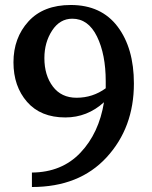

<svg xmlns="http://www.w3.org/2000/svg" viewBox="-20 -735 609 770"><path d="M34 -485Q34 -583 94 -649Q154 -715 264 -715Q386 -715 451.5 -628.5Q517 -542 517 -400Q517 -223 407.5 -104Q298 15 108 15V-43Q228 -44 302.5 -122.5Q377 -201 397 -325Q330 -264 242 -264Q143 -264 88.5 -326.5Q34 -389 34 -485ZM158 -502Q158 -433 192 -388Q226 -343 287 -343Q352 -343 404 -381V-409Q404 -517 369 -588.5Q334 -660 270 -660Q220 -660 189 -612.5Q158 -565 158 -502Z"/></svg>

Font: Volkhov
Style: Regular
Weight: 400
Designer: Cyreal (www.cyreal.org)
Foundry: Cyreal (www.cyreal.org)
Version: Version 1.010